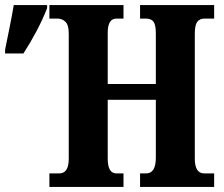

<svg xmlns="http://www.w3.org/2000/svg" viewBox="-57 -734 881 754"><path d="M137 0H428V-53H400Q366 -53 366 -111V-342H555V-115Q555 -53 517 -53H493V0H784V-53H745Q708 -53 708 -111V-602Q708 -636 718 -648.5Q728 -661 745 -661H784V-714H493V-661H516Q537 -661 546 -648.5Q555 -636 555 -602V-404H366V-605Q366 -661 400 -661H428V-714H137V-661H169Q187 -661 200 -648.5Q213 -636 213 -602V-111Q213 -53 176 -53H137ZM-37 -524H35Q61 -564 86 -611Q111 -658 128 -702V-714H-3Q-10 -672 -19.5 -625.5Q-29 -579 -37 -539Z"/></svg>

Font: Noto Serif ExtraCondensed Extra
Style: Regular
Weight: 800
Width: 3
Designer: Monotype Design Team
Foundry: Monotype Imaging Inc.
Version: Version 1.002